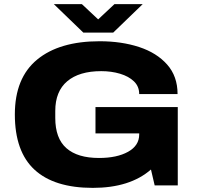

<svg xmlns="http://www.w3.org/2000/svg" viewBox="-20 -899 954 931"><path d="M241 -879H377L456 -805L535 -879H672L529 -741H384ZM430 12Q243 12 147.5 -76Q52 -164 52 -344Q52 -521 160 -610Q268 -699 463 -699Q569 -699 654.5 -671Q740 -643 790.5 -586Q841 -529 841 -443H655Q655 -480 629.5 -504.5Q604 -529 562 -541.5Q520 -554 471 -554Q364 -554 306 -505Q248 -456 248 -361V-327Q248 -228 302 -180.5Q356 -133 460 -133Q547 -133 601 -163Q655 -193 655 -247V-252H443V-380H842V0H730L712 -77Q610 12 430 12Z"/></svg>

Font: Archivo SemiExpanded ExtraBold
Style: Regular
Weight: 800
Width: 6
Designer: Hector Gatti
Foundry: Omnibus-Type
Version: Version 2.001; ttfautohint (v1.8.3)